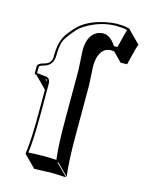

<svg xmlns="http://www.w3.org/2000/svg" viewBox="-115 -769 691 901"><g transform="rotate(15 231.0 -319.0)"><path d="M361.3 -568.8Q353 -571.3 345.7 -571.3Q301.8 -571.3 287.1 -517.6Q282.7 -499.5 282.7 -478.5Q282.7 -470.2 284.7 -438Q287.6 -396.5 287.6 -382.3V-143.6Q287.6 -10.3 297.4 56.6L241.2 0L238.8 2.9L295.4 59.6Q293.9 59.6 228.5 56.6L140.6 59.6L84 2.9L83 0Q92.8 -64 92.8 -200.2V-312L37.1 -368.2Q31.2 -369.1 28.3 -371.1Q27.3 -373 26.9 -374V-409.2Q28.8 -422.4 54.2 -429.2Q88.4 -437 92.3 -464.4Q93.3 -470.7 92.8 -477.1Q92.8 -546.9 119.6 -585Q128.9 -597.7 149.9 -622.1Q193.4 -671.9 284.2 -691.4Q314.5 -697.8 339.8 -698.2Q389.2 -698.2 404.8 -689L405.8 -686L462.4 -629.4Q456.1 -618.7 436.5 -535.2Q435.5 -530.3 434.6 -527.3L403.3 -526.4ZM92.8 -351.1Q91.8 -356.9 89.4 -359.9Q85.9 -362.3 81.1 -362.8ZM103 -346.2V-200.2Q103 -70.3 94.2 -7.3Q144 -9.8 171.9 -9.8Q198.7 -9.8 230 -7.8Q221.2 -74.7 221.2 -200.2V-439Q221.2 -452.1 218.3 -492.7Q215.8 -525.9 215.8 -535.2Q215.8 -606.9 258.3 -630.4Q272.9 -637.7 289.1 -638.2Q326.2 -637.2 352.5 -593.3L370.1 -593.8Q388.7 -670.9 393.1 -682.6Q369.1 -688 339.8 -688Q266.6 -688 198.2 -647.9Q172.4 -632.3 157.7 -615.2Q120.1 -571.8 111.8 -549.3Q103 -522.9 103 -477.1Q101.1 -430.7 56.2 -419.4Q40.5 -415.5 37.1 -409.2V-377.9H38.1L82 -373Q102.1 -369.1 103 -346.2Z"/></g></svg>

Font: Linux Biolinum Shadow O
Style: Bold
Weight: 700
Designer: Philipp H. Poll
Foundry: Philipp H. Poll
Version: Version 0.9.2